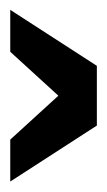

<svg xmlns="http://www.w3.org/2000/svg" viewBox="64 -826 211 380"><g transform="rotate(90 170.0 -636.5)"><path d="M256.8 -550.8 169.9 -646 83 -550.8H0L110.8 -722.2H229L339.8 -550.8Z"/></g></svg>

Font: Charis SIL APac
Style: Bold
Weight: 700
Foundry: SIL International
Version: Version 5.000